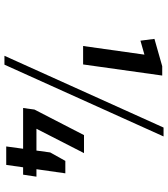

<svg xmlns="http://www.w3.org/2000/svg" viewBox="34 -782 756 864"><g transform="rotate(90 412.0 -350.0)"><path d="M270 -346H187L229 -644L258 -631L163 -604L155 -667L278 -702H320ZM554 -708H594L271 8H231ZM473 -127 588 -350H669L541 -100L508 -136H775L766 -76H466ZM666 -198 704 -266H760L722 0H639Z"/></g></svg>

Font: Pathway Extreme 28pt Medium
Style: Italic
Weight: 500
Italic angle: -8°
Designer: Eduardo Rodriguez Tunni
Foundry: Eduardo Rodriguez Tunni
Version: Version 1.001;gftools[0.9.26]